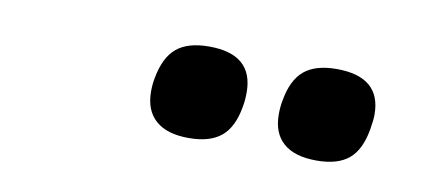

<svg xmlns="http://www.w3.org/2000/svg" viewBox="-31 -803 662 290"><g transform="rotate(10 300.0 -658.0)"><path d="M197.5 -647Q197.5 -658 199.5 -668Q205.5 -700.5 222.8 -714.8Q240 -729 272.5 -729Q340 -729 340 -670.5Q340 -658.5 338 -648Q332.5 -616 315.2 -601.8Q298 -587.5 265.5 -587.5Q232 -587.5 214.8 -602.8Q197.5 -618 197.5 -647ZM393.5 -646.5Q393.5 -658 395.5 -668Q401 -700 418.2 -714.5Q435.5 -729 468 -729Q536 -729 536 -671Q536 -662 533.5 -648Q528 -616 511 -601.8Q494 -587.5 461.5 -587.5Q428 -587.5 410.8 -602.5Q393.5 -617.5 393.5 -646.5Z"/></g></svg>

Font: JuliaMono ExtraBold
Style: Italic
Weight: 800
Italic angle: -9°
Monospace: yes
Designer: cormullion
Foundry: corm
Version: Version 0.057; ttfautohint (v1.8.4)